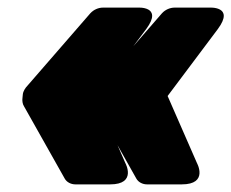

<svg xmlns="http://www.w3.org/2000/svg" viewBox="-20 -508 607 504"><path d="M232 -256 364 -432C409 -493 341 -488 341 -488H250C239 -488 226 -483 217 -473L52 -283C47 -278 41 -269 40 -261L39 -251C38 -244 39 -235 43 -229L150 -39C155 -30 166 -24 178 -24H269C340 -24 309 -80 309 -80ZM420 -256 552 -432C597 -493 529 -488 529 -488H438C427 -488 414 -483 405 -473L240 -283C235 -278 229 -269 228 -261L227 -251C226 -244 227 -235 231 -229L338 -39C343 -30 354 -24 366 -24H457C528 -24 497 -80 497 -80Z"/></svg>

Font: Asimov Print
Style: EIt
Weight: 500
Designer: Google
Version: Version 2.000980; 2014